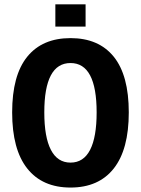

<svg xmlns="http://www.w3.org/2000/svg" viewBox="-20 -842 640 872"><path d="M564.9 -331.5Q564.9 -163.1 496.6 -76.7Q428.2 9.8 300.3 9.8Q172.4 9.8 103.8 -76.7Q35.2 -163.1 35.2 -331.5Q35.2 -500 103.8 -584.5Q172.4 -668.9 300.3 -668.9Q428.2 -668.9 496.6 -584.5Q564.9 -500 564.9 -331.5ZM418.9 -331.5Q418.9 -555.7 300.3 -555.7Q181.2 -555.7 181.2 -331.5Q181.2 -219.2 211.2 -161.4Q241.2 -103.5 300.3 -103.5Q359.4 -103.5 389.2 -161.4Q418.9 -219.2 418.9 -331.5ZM231.4 -721.2V-822.3H368.7V-721.2Z"/></svg>

Font: Liberation Mono
Style: Bold
Weight: 700
Monospace: yes
Designer: Steve Matteson
Foundry: Ascender Corporation
Version: Version 2.1.5